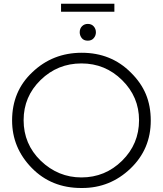

<svg xmlns="http://www.w3.org/2000/svg" viewBox="-20 -982 854 1008"><path d="M411.5 5H406.5Q249.5 5 146.5 -100.5Q43.5 -206 43.5 -349.5Q43.5 -503 149.5 -602.5Q256.5 -705 409 -705Q563.5 -705 667 -601Q720 -549 745.8 -487.5Q771.5 -426 771.5 -348.5Q771.5 -199 664.8 -97Q558 5 411.5 5ZM407.5 -50.5Q532 -50.5 621 -138.2Q710 -226 710 -351Q710 -473.5 621.2 -561.2Q532.5 -649 407.5 -649Q282.5 -649 193.2 -562Q104 -475 104 -351Q104 -225.5 194 -138Q285.5 -50.5 407.5 -50.5ZM580.5 -920.5H300.5V-962.5H580.5ZM441 -768.5Q419.5 -768.5 409 -782.2Q398.5 -796 398.5 -812.5Q398.5 -832.5 410.8 -844.5Q423 -856.5 441 -856.5Q460.5 -856.5 472 -843.5Q483.5 -830.5 483.5 -812.5Q483.5 -795 472.2 -781.8Q461 -768.5 441 -768.5Z"/></svg>

Font: Argentum Novus Light
Style: Regular
Weight: 300
Designer: Julieta Ulanovsky (font) & Cristiano Sobral (main changes)
Foundry: Julieta Ulanovsky (font) & Cristiano Sobral (main changes)
Version: Version 3.00;November 27, 2020;FontCreator 13.0.0.2655 64-bi